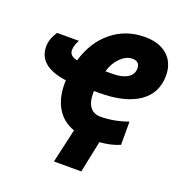

<svg xmlns="http://www.w3.org/2000/svg" viewBox="-162 -866 1164 1229"><g transform="rotate(20 419.5 -251.0)"><path d="M426.8 -288.1V-270Q426.8 -211.9 451.4 -179.9Q476.1 -147.9 522 -147.9Q612.8 -147.9 708 -182.1V-23.9Q652.3 1 571.8 7.8L526.9 223.1H340.8L393.1 -7.8Q315.4 -34.7 274.7 -102.1Q233.9 -169.4 233.9 -268.1V-274.4L234.4 -282.2L234.9 -291Q42 -316.9 42 -452.1Q42 -502.9 78.1 -557.1H227.1Q219.2 -544.9 212.2 -525.1Q205.1 -505.4 205.1 -486.8Q205.1 -446.3 258.8 -436Q297.9 -570.8 393.1 -647.9Q488.3 -725.1 616.2 -725.1Q715.3 -725.1 771.2 -675Q827.1 -625 827.1 -538.1Q827.1 -417.5 731.9 -352.8Q636.7 -288.1 460 -288.1ZM587.9 -566.9Q546.9 -566.9 507.6 -528.1Q468.3 -489.3 453.1 -432.1H500Q565.4 -432.1 602.3 -454.8Q639.2 -477.5 639.2 -519Q639.2 -566.9 587.9 -566.9Z"/></g></svg>

Font: Open Sans Extrabold
Style: Italic
Weight: 800
Italic angle: -12°
Foundry: Ascender Corporation
Version: Version 1.10